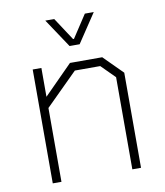

<svg xmlns="http://www.w3.org/2000/svg" viewBox="-79 -762 710 827"><g transform="rotate(-10 275.5 -348.0)"><path d="M85 -498H123V-372L248 -498H389L471 -416V0H433V-403L374 -462H263L123 -323V0H85ZM175 -696H214L279 -597H283L348 -696H387L303 -570H259Z"/></g></svg>

Font: Chakra Petch ExtraLight
Style: Regular
Weight: 275
Designer: Katatrad Aksorn Co.,Ltd.
Foundry: Cadson Demak Co.,Ltd.
Version: Version 1.000; ttfautohint (v1.6)